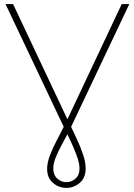

<svg xmlns="http://www.w3.org/2000/svg" viewBox="-20 -720 656 937"><path d="M304 197Q267 197 238.5 172.5Q210 148 210 104Q210 74 224 37.5Q238 1 257 -35Q276 -71 291 -101L7 -700H44L309 -138L574 -700H611L327 -101Q341 -72 357.5 -36Q374 0 386 36Q398 72 398 102Q398 148 369 172.5Q340 197 304 197ZM309 -65Q295 -39 279 -9Q263 21 251.5 49.5Q240 78 240 102Q240 134 259.5 151.5Q279 169 304 169Q328 169 348 152Q368 135 368 102Q368 80 358.5 51.5Q349 23 335.5 -7.5Q322 -38 309 -65Z"/></svg>

Font: Montserrat ExtraLight
Style: Regular
Weight: 200
Designer: Julieta Ulanovsky
Foundry: Julieta Ulanovsky
Version: Version 9.000; ttfautohint (v1.8.4.7-5d5b)